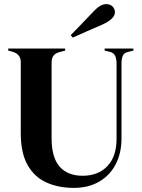

<svg xmlns="http://www.w3.org/2000/svg" viewBox="-20 -896 689 934"><path d="M339 18Q263 18 204.5 -9Q146 -36 113.5 -94.5Q81 -153 81 -249V-594Q81 -632 42 -644L20 -650V-660H297V-650L268 -642Q231 -633 231 -592V-223Q231 -130 270 -85.5Q309 -41 382 -41Q458 -41 502.5 -88Q547 -135 547 -221V-588Q547 -608 540.5 -623.5Q534 -639 514 -644L489 -650V-660H629V-650L602 -643Q583 -639 577 -624Q571 -609 571 -589V-223Q571 -150 542 -95.5Q513 -41 461 -11.5Q409 18 339 18ZM324 -725Q350 -751 376 -778.5Q402 -806 426 -831Q451 -858 466.5 -867Q482 -876 497 -876Q516 -876 527.5 -864.5Q539 -853 539 -836Q539 -804 477 -776Q440 -760 405.5 -745Q371 -730 334 -713Z"/></svg>

Font: DM Serif Display
Style: Regular
Weight: 400
Designer: Colophon Foundry, Frank Grießhammer
Foundry: Colophon Foundry
Version: Version 5.200; ttfautohint (v1.8.3)